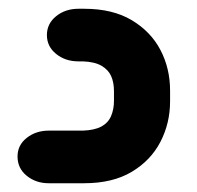

<svg xmlns="http://www.w3.org/2000/svg" viewBox="-20 -418 450 438"><path d="M172 0H91Q62 0 41 -17Q20 -34 20 -61Q20 -87 41 -103.5Q62 -120 91 -120H169Q196 -121 211.5 -129.5Q227 -138 233.5 -153.5Q240 -169 240 -188V-210Q240 -230 233.5 -244.5Q227 -259 211.5 -268Q196 -277 169 -278H159Q129 -278 108 -295Q87 -312 87 -338Q87 -364 108 -381Q129 -398 159 -398H172Q237 -398 280.5 -372Q324 -346 346 -304Q368 -262 368 -211V-187Q368 -137 346 -94.5Q324 -52 280.5 -26Q237 0 172 0Z"/></svg>

Font: Beiruti ExtraBold
Style: Regular
Weight: 800
Designer: Arlette Boutros
Foundry: Boutros
Version: Version 1.41